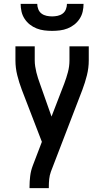

<svg xmlns="http://www.w3.org/2000/svg" viewBox="-20 -975 540 995"><path d="M133 0V-7Q133 -35 136.5 -63Q140 -91 150 -117L197 -240L93 -510Q79 -547 69.5 -585Q60 -623 60 -662V-735H160V-662Q160 -646 162.5 -630.5Q165 -615 168.5 -600Q172 -585 177 -570Q182 -555 187 -541L247 -371L313 -542Q324 -571 332 -601Q340 -631 340 -662V-735H440V-662Q440 -623 430.5 -585Q421 -547 407 -510L244 -86Q237 -67 235 -47Q233 -27 233 -7V0ZM250 -815Q230 -815 209.5 -817.5Q189 -820 170 -827.5Q151 -835 135 -847.5Q119 -860 107.5 -877.5Q96 -895 91.5 -915Q87 -935 87 -955H173Q173 -941 178.5 -927Q184 -913 195.5 -904.5Q207 -896 221.5 -893Q236 -890 250 -890Q264 -890 278.5 -893Q293 -896 304.5 -904.5Q316 -913 321.5 -927Q327 -941 327 -955H413Q413 -935 408.5 -915Q404 -895 392.5 -877.5Q381 -860 365 -847.5Q349 -835 330 -827.5Q311 -820 290.5 -817.5Q270 -815 250 -815Z"/></svg>

Font: Iosevka Term Curly Semibold
Style: Regular
Weight: 600
Designer: Belleve Invis
Foundry: Belleve Invis
Version: Version 32.3.0